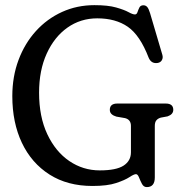

<svg xmlns="http://www.w3.org/2000/svg" viewBox="-20 -730 717 764"><path d="M596 -24Q596 14.5 564 14.5Q551.5 14.5 544.8 1.5Q538 -11.5 533 -24.2Q528 -37 521 -37Q513 -37 495.2 -25.2Q477.5 -13.5 442.5 -1.8Q407.5 10 348 10Q248.5 10 177 -35.5Q105.5 -81 67.2 -161.5Q29 -242 29 -347.5Q29 -425.5 53.8 -491.5Q78.5 -557.5 123 -606.5Q167.5 -655.5 227 -682.5Q286.5 -709.5 355.5 -709.5Q410 -709.5 442.2 -700.2Q474.5 -691 491.2 -681.8Q508 -672.5 517 -672.5Q524 -672.5 527 -681.5Q530 -690.5 534.5 -699.8Q539 -709 550.5 -709Q559.5 -709 565.5 -702.5Q571.5 -696 577 -678L626 -512Q629.5 -500 624.2 -490.8Q619 -481.5 607.5 -479.5Q582 -475.5 571.5 -500.5Q537 -590 488.5 -623.5Q440 -657 367 -657Q300.5 -657 248.2 -620Q196 -583 165.8 -516.5Q135.5 -450 135.5 -361.5Q135.5 -265.5 168.2 -196Q201 -126.5 255.8 -89.2Q310.5 -52 377 -52Q442.5 -52 471.8 -71Q501 -90 501 -124V-229Q501 -254 477.5 -260L443 -266Q431 -269.5 424 -276Q417 -282.5 417 -293Q417 -318 447 -318H639.5Q669.5 -318 669.5 -293Q669.5 -275 647 -267L620 -262Q609 -259 602.5 -251.5Q596 -244 596 -229Z"/></svg>

Font: Fraunces 144pt SuperSoft
Style: Regular
Weight: 400
Version: Version 1.000;[b76b70a41]